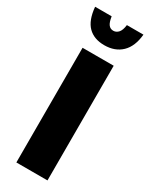

<svg xmlns="http://www.w3.org/2000/svg" viewBox="-236 -968 797 1015"><g transform="rotate(30 163.0 -460.5)"><path d="M68 -700H258V0H68ZM118 -921Q123 -887 134 -873Q145 -859 163 -859Q181 -859 194 -873.5Q207 -888 211 -921H312Q305 -846 265 -807.5Q225 -769 160 -769Q97 -769 60.5 -805.5Q24 -842 17 -921Z"/></g></svg>

Font: Moderustic ExtraBold
Style: Regular
Weight: 800
Designer: Tural Alisoy
Foundry: TAFT Foundry
Version: Version 2.120